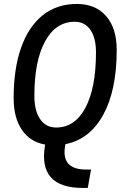

<svg xmlns="http://www.w3.org/2000/svg" viewBox="-20 -723 626 968"><path d="M397.9 224.6Q170.4 224.6 207 9.8L207.5 5.9Q132.3 -7.3 90.6 -68.1Q48.8 -128.9 48.8 -227.5Q48.8 -377 86.7 -483.4Q124.5 -589.8 195.8 -646.5Q267.1 -703.1 367.2 -703.1Q461.9 -703.1 515.1 -641.8Q568.4 -580.6 568.4 -471.2Q568.4 -268.1 500.5 -144.3Q432.6 -20.5 309.6 3.9L308.6 10.7Q286.6 131.8 413.6 131.8H439L422.4 224.6ZM263.2 -80.1Q357.9 -80.1 410.9 -180.2Q463.9 -280.3 463.9 -459Q463.9 -531.7 435.8 -572.5Q407.7 -613.3 356.9 -613.3Q261.2 -613.3 207.3 -514.6Q153.3 -416 153.3 -239.7Q153.3 -164.6 182.4 -122.3Q211.4 -80.1 263.2 -80.1Z"/></svg>

Font: Cascadia Code NF
Style: Italic
Weight: 400
Italic angle: -10°
Monospace: yes
Designer: Aaron Bell
Foundry: Saja Typeworks
Version: Version 2404.023; ttfautohint (v1.8.4)